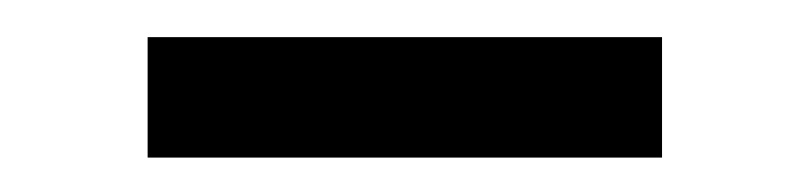

<svg xmlns="http://www.w3.org/2000/svg" viewBox="-20 -316 447 106"><path d="M345.5 -229H61.5V-295.5H345.5Z"/></svg>

Font: Anek Devanagari
Style: Regular
Weight: 400
Designer: Kailash Malviya (Devanagari) & Yesha Goshar (Latin)
Foundry: Ek Type
Version: Version 1.003